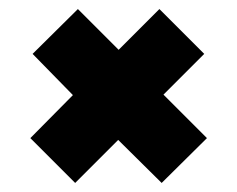

<svg xmlns="http://www.w3.org/2000/svg" viewBox="-20 -486 524 424"><path d="M437 -181 337 -82 241 -177 146 -82 47 -181 141 -276 52 -367 152 -466 242 -376 332 -466 431 -367 341 -277Z"/></svg>

Font: Raleway ExtraBold
Style: Regular
Weight: 800
Designer: Matt McInerney, Pablo Impallari, Rodrigo Fuenzalida
Foundry: Matt McInerney, Pablo Impallari, Rodrigo Fuenzalida
Version: Version 4.026